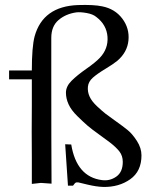

<svg xmlns="http://www.w3.org/2000/svg" viewBox="-20 -727 607 760"><path d="M540 -112Q540 -49 495.5 -17.5Q451 14 389 13Q361 12 327.5 4Q294 -4 290 -5Q286 -5 283.5 -5Q281 -5 279 -3.5Q277 -2 276 -1Q275 0 272.5 3.5Q270 7 269 8H249L238 -156L262 -155Q283 -27 384 -14Q415 -10 440.5 -28Q466 -46 466 -86Q466 -110 453 -127Q440 -144 414 -164Q408 -169 374.5 -193Q341 -217 325.5 -230.5Q310 -244 286 -267.5Q262 -291 251.5 -314Q241 -337 241 -360Q241 -385 263 -407Q285 -429 321.5 -454.5Q358 -480 375 -498Q409 -534 405.5 -581.5Q402 -629 361 -660Q348 -671 323 -675.5Q298 -680 282 -678Q240 -672 211.5 -647.5Q183 -623 183 -577V-448Q183 -145 184 0L142 -3L106 1V-102Q105 -206 106 -310V-413H16V-448H106Q106 -541 117 -583Q150 -702 289 -707Q351 -709 384 -702Q435 -692 464 -653.5Q493 -615 488.5 -567.5Q484 -520 444 -486Q428 -473 396.5 -454Q365 -435 347.5 -419.5Q330 -404 328 -384Q326 -364 334.5 -345Q343 -326 364.5 -306Q386 -286 397 -277.5Q408 -269 436 -249Q467 -227 485.5 -212Q504 -197 522 -169Q540 -141 540 -112Z"/></svg>

Font: GFS Artemisia
Style: Regular
Weight: 400
Designer: Takis Katsoulidis and George D. Matthiopoulos
Foundry: Takis Katsoulidis and George D. Matthiopoulos
Version: Version 1.0